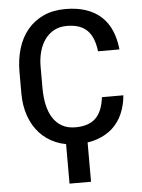

<svg xmlns="http://www.w3.org/2000/svg" viewBox="-61 -769 764 1036"><g transform="rotate(-5 320.5 -251.0)"><path d="M389.5 219.5H273V5.5Q243.5 0 217.5 -11Q166.5 -32.5 130.8 -72Q95 -111.5 75.8 -166.5Q56.5 -221.5 56.5 -288.5V-404Q56.5 -473 74.2 -531.2Q92 -589.5 127 -631.5Q162 -673.5 213.2 -697.2Q264.5 -721 332 -721Q396 -721 444.2 -704.5Q492.5 -688 526.2 -657Q560 -626 579.2 -581Q598.5 -536 604.5 -478.5H488.5Q484 -516 473 -544.2Q462 -572.5 443.2 -591.5Q424.5 -610.5 397.2 -620Q370 -629.5 332 -629.5Q293.5 -629.5 263.8 -613.8Q234 -598 213.8 -570.2Q193.5 -542.5 183 -504.8Q172.5 -467 172.5 -423V-306Q172.5 -259 181.2 -217.8Q190 -176.5 209 -146Q228 -115.5 258.2 -98Q288.5 -80.5 332 -80.5Q402.5 -80.5 440.2 -115.8Q478 -151 488 -230H604Q599 -175 579.5 -130.5Q560 -86 526 -54.8Q492 -23.5 443.5 -6.5Q418.5 2.5 389.5 6.5Z"/></g></svg>

Font: Roberto Sans Medium
Style: Regular
Weight: 500
Designer: Google (font) & Cristiano Sobral (main changes)
Version: Version 1.000;October 12, 2021;FontCreator 14.0.0.2814 64-bi